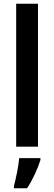

<svg xmlns="http://www.w3.org/2000/svg" viewBox="-20 -780 287 1021"><path d="M182 0V-760H66V0ZM195 71V61H82C79 102 64 173 54 209V221H124C153 177 180 119 195 71Z"/></svg>

Font: Noto Sans Arabic Cond SemBd
Style: Regular
Weight: 600
Width: 3
Designer: Monotype Design Team, Nadine Chahine, Nizar Qandah and Khaled Hosny
Foundry: Monotype Imaging Inc.
Version: Version 2.012